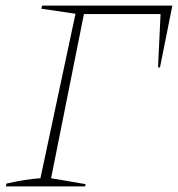

<svg xmlns="http://www.w3.org/2000/svg" viewBox="-20 -664 634 684"><path d="M594 -644 550 -424H543L552 -614H279L162 -29L285 -8L283 0H1L3 -10Q73 -26 124 -29L249 -615L127 -633L130 -644Z"/></svg>

Font: Piazzolla SC Thin
Style: Italic
Weight: 100
Italic angle: -11.3°
Designer: Juan Pablo del Peral
Foundry: Huerta Tipografica
Version: Version 1.330